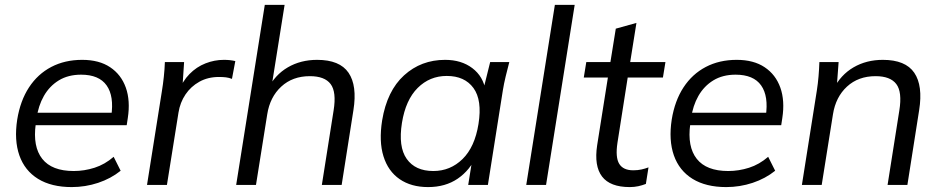

<svg xmlns="http://www.w3.org/2000/svg" viewBox="-20 -756 3846 785"><path d="M273.3 8.9Q190.2 8.9 135.6 -24.7Q81.1 -58.4 59.2 -120.6Q37.4 -182.8 50.4 -267.3Q62.9 -344.3 98.6 -398.8Q134.3 -453.3 189.7 -482.3Q245.1 -511.3 316 -511.3Q385.3 -511.3 430.4 -481.1Q475.5 -451 494.5 -397.6Q513.4 -344.2 502.5 -273.4L498 -244H108.7L116.6 -295.2H452.9L434.9 -280.8Q447 -362.9 415.9 -406.8Q384.8 -450.7 311.5 -450.7Q258.9 -450.7 220.7 -427.5Q182.6 -404.3 159.5 -363.9Q136.5 -323.5 129.5 -271.9L126.1 -248.5Q113.5 -156.2 152.8 -106.5Q192 -56.8 281.4 -56.8Q324.6 -56.8 366.6 -70.2Q408.6 -83.6 444.7 -114.9L473.3 -57.9Q433.3 -25.8 381.1 -8.4Q328.8 8.9 273.3 8.9Z M581.1 0 641.6 -381.3Q646.6 -411.2 649.8 -442.1Q653.1 -472.9 654.1 -502.3H732.7L724.6 -379.7L709 -379.2Q725.9 -423.9 754.7 -453.2Q783.4 -482.5 820.2 -496.9Q856.9 -511.3 895.3 -511.3Q908.2 -511.3 919.7 -510.1Q931.1 -508.8 942.1 -506.3L928.4 -433.5Q916.1 -438.3 903.7 -439.8Q891.3 -441.3 875 -441.3Q830.2 -441.3 795.3 -421.9Q760.4 -402.5 738.3 -369.7Q716.3 -336.9 709.8 -296L662.5 0Z M945.6 0 1062.6 -736H1143.6L1088.5 -390.7H1074Q1104 -450 1156.6 -480.6Q1209.3 -511.3 1276.5 -511.3Q1369 -511.3 1405 -458.6Q1440.9 -405.9 1425 -305.8L1376.9 0H1295.9L1344 -304.7Q1356.1 -380 1331.8 -412.3Q1307.6 -444.6 1246.9 -444.6Q1176.2 -444.6 1129.9 -401.9Q1083.7 -359.3 1072.6 -288.6L1026.6 0Z M1730.2 8.9Q1661.2 8.9 1614 -23.5Q1566.8 -55.9 1547.8 -117.1Q1528.8 -178.2 1542.4 -263.8Q1562.4 -384.7 1632.1 -448Q1701.8 -511.3 1799.8 -511.3Q1866.5 -511.3 1911.3 -477.3Q1956.1 -443.4 1965.6 -384.5L1954.5 -383.1L1984.1 -502.3H2062.3Q2054.8 -472.9 2047.5 -443.6Q2040.3 -414.2 2035.8 -385.9L1974.8 0H1894.3L1913.4 -119.7H1928.3Q1901.7 -59.9 1851.3 -25.5Q1800.9 8.9 1730.2 8.9ZM1751.6 -56.8Q1821.2 -56.8 1871.2 -105.8Q1921.2 -154.8 1936.3 -249.1Q1951.9 -346.6 1915.8 -396.1Q1879.8 -445.5 1806.6 -445.5Q1736.9 -445.5 1687.7 -396.5Q1638.5 -347.5 1623.4 -253.8Q1607.8 -156.2 1642.8 -106.5Q1677.8 -56.8 1751.6 -56.8Z M2131.6 0 2248.6 -736H2329.6L2212.6 0Z M2554.7 8.9Q2474.5 8.9 2441.5 -34.3Q2408.6 -77.5 2421.5 -162.1L2465.4 -439.1H2366.8L2377.1 -502.3H2475.7L2497.7 -638.8L2582.1 -662.3L2556.6 -502.3H2700.7L2690.4 -439.1H2546.4L2504.5 -172.2Q2495.5 -112.7 2511.7 -86.2Q2527.9 -59.7 2569.2 -59.7Q2587.8 -59.7 2603.1 -63.2Q2618.4 -66.7 2631.4 -71.7L2620.7 -4Q2605.4 1.9 2589.3 5.4Q2573.1 8.9 2554.7 8.9Z M2949.3 8.9Q2866.2 8.9 2811.6 -24.7Q2757.1 -58.4 2735.2 -120.6Q2713.4 -182.8 2726.4 -267.3Q2738.9 -344.3 2774.6 -398.8Q2810.3 -453.3 2865.7 -482.3Q2921.1 -511.3 2992 -511.3Q3061.3 -511.3 3106.4 -481.1Q3151.5 -451 3170.5 -397.6Q3189.4 -344.2 3178.5 -273.4L3174 -244H2784.7L2792.6 -295.2H3128.9L3110.9 -280.8Q3123 -362.9 3091.9 -406.8Q3060.8 -450.7 2987.5 -450.7Q2934.9 -450.7 2896.7 -427.5Q2858.6 -404.3 2835.5 -363.9Q2812.5 -323.5 2805.5 -271.9L2802.1 -248.5Q2789.5 -156.2 2828.8 -106.5Q2868 -56.8 2957.4 -56.8Q3000.6 -56.8 3042.6 -70.2Q3084.6 -83.6 3120.7 -114.9L3149.3 -57.9Q3109.3 -25.8 3057.1 -8.4Q3004.8 8.9 2949.3 8.9Z M3258.6 0 3319.7 -385.9Q3324.1 -414.2 3326.6 -443.6Q3329.1 -472.9 3330.1 -502.3H3408.7L3400.5 -391.7L3387 -390.7Q3417 -450 3469.6 -480.6Q3522.3 -511.3 3589.5 -511.3Q3682 -511.3 3718 -458.6Q3753.9 -405.9 3738 -305.8L3689.9 0H3608.9L3657 -304.7Q3669.1 -380 3644.6 -412.3Q3620.1 -444.6 3559.9 -444.6Q3489.2 -444.6 3442.9 -401.9Q3396.7 -359.3 3385.6 -288.6L3339.6 0Z"/></svg>

Font: Mulish ExtraLight
Style: Italic
Weight: 200
Italic angle: -9°
Designer: Vernon Adams
Foundry: Vernon Adams
Version: Version 3.603